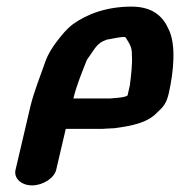

<svg xmlns="http://www.w3.org/2000/svg" viewBox="-20 -458 549 581"><path d="M202 -160C212 -201 228 -239 243 -277L250 -287C262 -303 271 -323 291 -333L303 -338C311 -340 322 -341 330 -343L342 -345C347 -346 353 -346 358 -346C359 -346 359 -346 359 -345C361 -344 362 -342 363 -340C372 -326 380 -313 379 -293C381 -265 377 -232 373 -200L366 -169C355 -162 330 -162 314 -160ZM77 103C110 103 144 81 150 56L179 -68H278C287 -68 296 -68 305 -69L326 -70C378 -77 426 -86 455 -117C475 -135 484 -146 491 -177C505 -239 514 -323 490 -370C475 -404 446 -438 378 -438C304 -438 244 -416 201 -385C181 -370 168 -353 153 -334C138 -314 126 -296 117 -271C102 -227 84 -185 72 -136L27 56C21 81 44 103 77 103Z"/></svg>

Font: Blanket
Style: SikObl
Weight: 700
Foundry: Cannot Into Space Fonts
Version: Version 0.9